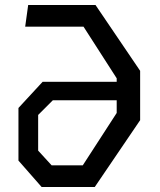

<svg xmlns="http://www.w3.org/2000/svg" viewBox="-20 -750 640 770"><path d="M147 0 54 -106V-317L151 -422H448V-436L315 -643H81L93 -730H363L542 -466V-268L360 0ZM133 -146 187 -87H312L448 -297V-348H192L133 -289Z"/></svg>

Font: Moralerspace Krypton JPDOC
Style: Regular
Weight: 400
Version: v0.0.6; ttfautohint (v1.8.4.7-5d5b-dirty) -l 6 -r 45 -G 200 